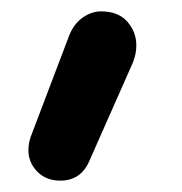

<svg xmlns="http://www.w3.org/2000/svg" viewBox="-20 -166 320 338"><path d="M86 152Q61 152 45.5 136Q30 120 30 98Q30 87 34 75L102 -104Q110 -124 125.5 -135Q141 -146 158 -146Q188 -146 204 -128Q220 -110 220 -86Q220 -71 214 -56L137 118Q122 152 86 152Z"/></svg>

Font: National Park SemiBold
Style: Regular
Weight: 600
Designer: Andrea Herstowski, Ben Hoepner
Version: Version 1.009